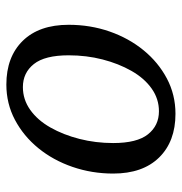

<svg xmlns="http://www.w3.org/2000/svg" viewBox="-4 -556 572 604"><g transform="rotate(90 282.0 -254.0)"><path d="M246 12Q159 12 108.5 -39.5Q58 -91 58 -184Q58 -252 79 -312.5Q100 -373 138 -419.5Q176 -466 227 -493Q278 -520 338 -520Q425 -520 475.5 -468.5Q526 -417 526 -324Q526 -257 505 -196Q484 -135 446 -88.5Q408 -42 357 -15Q306 12 246 12ZM254 -40Q293 -40 325.5 -63Q358 -86 381 -126.5Q404 -167 417 -218Q430 -269 430 -324Q430 -399 402.5 -433.5Q375 -468 330 -468Q291 -468 258.5 -445Q226 -422 203 -381.5Q180 -341 167 -290.5Q154 -240 154 -184Q154 -109 181.5 -74.5Q209 -40 254 -40Z"/></g></svg>

Font: Source Serif 4 Caption
Style: Italic
Weight: 400
Italic angle: -12°
Designer: Frank Grießhammer
Foundry: Adobe Systems Incorporated
Version: Version 4.004;hotconv 1.0.117;makeotfexe 2.5.65602